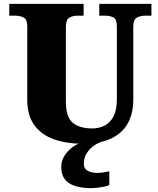

<svg xmlns="http://www.w3.org/2000/svg" viewBox="-20 -734 820 994"><path d="M407 10Q324 10 259 -13Q194 -36 157.5 -86.5Q121 -137 121 -219V-597Q121 -634 102 -643.5Q83 -653 57 -653H28V-714H413V-653H384Q358 -653 339.5 -643Q321 -633 321 -593V-210Q321 -128 356.5 -98.5Q392 -69 457 -69Q492 -69 521 -83.5Q550 -98 567.5 -131Q585 -164 585 -219V-597Q585 -634 567.5 -643.5Q550 -653 523 -653H494V-714H764V-653H734Q707 -653 688.5 -643Q670 -633 670 -593V-217Q670 -150 643.5 -99Q617 -48 559.5 -19Q502 10 407 10ZM455 240Q376 240 336.5 213.5Q297 187 297 130Q297 99 314 72Q331 45 358 26Q385 7 415 0H507Q486 6 464.5 21.5Q443 37 428.5 60Q414 83 414 115Q414 139 433.5 150Q453 161 483 161Q497 161 512.5 159Q528 157 546 153V224Q536 229 518.5 232.5Q501 236 483.5 238Q466 240 455 240Z"/></svg>

Font: Noto Serif Hentaigana Black
Style: Regular
Weight: 900
Designer: Kazuhiro Yamada
Foundry: nipponia
Version: Version 1.000; ttfautohint (v1.8.4.7-5d5b)